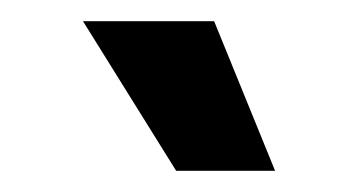

<svg xmlns="http://www.w3.org/2000/svg" viewBox="-20 -903 340 183"><path d="M147.9 -740.2 59.1 -882.8H184.1L242.2 -740.2Z"/></svg>

Font: Lumene Sans Expanded
Style: Bold
Weight: 600
Width: 7
Designer: Deni Anggara
Version: Version 1.003;Glyphs 3.1.2 (3151)